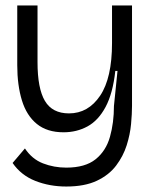

<svg xmlns="http://www.w3.org/2000/svg" viewBox="-20 -533 550 701"><path d="M222 148Q161 148 109 127.5Q57 107 26 62L71 9Q97 48 137 63.5Q177 79 222 79Q291 79 329 48.5Q367 18 381.5 -33.5Q396 -85 396 -146L409 -274H401Q392 -192 365.5 -142.5Q339 -93 299.5 -71.5Q260 -50 212 -50Q152 -50 114.5 -80.5Q77 -111 60 -166.5Q43 -222 43 -295V-513H117V-306Q117 -210 144 -164.5Q171 -119 232 -119Q302 -119 345.5 -183.5Q389 -248 389 -376V-513H462V-146Q462 -118 458.5 -80Q455 -42 442.5 -2.5Q430 37 404 71.5Q378 106 333.5 127Q289 148 222 148Z"/></svg>

Font: Bricolage Grotesque 96pt Light
Style: Regular
Weight: 300
Designer: Mathieu Triay
Foundry: Atelier Triay
Version: Version 1.001; ttfautohint (v1.8.4.7-5d5b);gftools[0.9.33.de